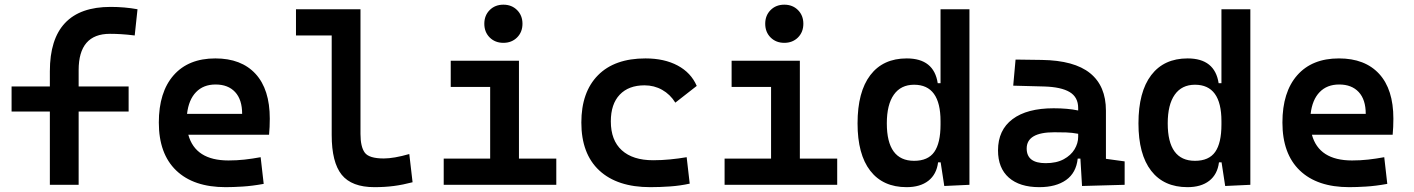

<svg xmlns="http://www.w3.org/2000/svg" viewBox="-20 -771 5899 801"><path d="M188 0V-305.7H28.3V-410.2H188V-473.6Q188 -742.2 441.4 -742.2Q500 -742.2 553.7 -732.4L542 -623Q510.3 -627 485.8 -628.4Q461.4 -629.9 438.5 -629.9Q308.1 -629.9 308.1 -478.5V-410.2H516.6V-305.7H308.1V0Z M921.4 9.8Q787.6 9.8 715.1 -59.8Q642.6 -129.4 642.6 -259.8Q642.6 -386.7 704.3 -457Q766.1 -527.3 878.4 -527.3Q986.8 -527.3 1046.1 -462.9Q1105.5 -398.4 1105.5 -275.9Q1105.5 -240.7 1102.5 -209H765.6Q794.9 -101.6 933.1 -101.6Q967.3 -101.6 1000.2 -105.2Q1033.2 -108.9 1067.4 -115.2L1080.1 -3.9Q1031.7 4.9 991.9 7.3Q952.1 9.8 921.4 9.8ZM760.3 -295.9H990.2Q990.2 -355.5 960.9 -387Q931.6 -418.5 879.4 -418.5Q828.6 -418.5 797.9 -386.7Q767.1 -355 760.3 -295.9Z M1542 9.8Q1447.3 9.8 1405.5 -42Q1363.8 -93.8 1363.8 -207.5V-623H1214.8V-732.4H1483.9V-212.4Q1483.9 -158.7 1501.7 -134.3Q1519.5 -109.9 1581.1 -109.9Q1623 -109.9 1687.5 -128.4L1701.2 -10.7Q1660.6 0 1623 4.9Q1585.4 9.8 1542 9.8Z M1831.1 0V-109.4H2024.9V-408.2H1860.4V-517.6H2145V-109.4H2300.8V0ZM2080.1 -592.3Q2045.4 -592.3 2022.9 -614.7Q2000.5 -637.2 2000.5 -671.9Q2000.5 -706.5 2022.9 -729Q2045.4 -751.5 2080.1 -751.5Q2114.7 -751.5 2137.2 -729Q2159.7 -706.5 2159.7 -671.9Q2159.7 -637.2 2137.2 -614.7Q2114.7 -592.3 2080.1 -592.3Z M2692.9 9.8Q2555.2 9.8 2480.2 -59.8Q2405.3 -129.4 2405.3 -259.8Q2405.3 -386.7 2474.6 -457Q2543.9 -527.3 2672.9 -527.3Q2751.5 -527.3 2807.1 -497.6Q2862.8 -467.8 2886.7 -412.6L2797.4 -342.8Q2775.9 -377.4 2742.4 -396.2Q2709 -415 2668.9 -415Q2602.5 -415 2565.4 -376Q2528.3 -336.9 2528.3 -264.6Q2528.3 -185.5 2574.2 -144Q2620.1 -102.5 2704.6 -102.5Q2740.2 -102.5 2775.6 -106Q2811 -109.4 2844.7 -115.2L2857.4 -4.9Q2817.4 3.9 2775.4 6.8Q2733.4 9.8 2692.9 9.8Z M3002.9 0V-109.4H3196.8V-408.2H3032.2V-517.6H3316.9V-109.4H3472.7V0ZM3252 -592.3Q3217.3 -592.3 3194.8 -614.7Q3172.4 -637.2 3172.4 -671.9Q3172.4 -706.5 3194.8 -729Q3217.3 -751.5 3252 -751.5Q3286.6 -751.5 3309.1 -729Q3331.5 -706.5 3331.5 -671.9Q3331.5 -637.2 3309.1 -614.7Q3286.6 -592.3 3252 -592.3Z M3762.2 9.8Q3663.6 9.8 3610.6 -58.6Q3557.6 -127 3557.6 -256.3Q3557.6 -387.7 3610.8 -457.5Q3664.1 -527.3 3762.7 -527.3Q3876.5 -527.3 3892.1 -423.8H3903.8V-732.4H4024.4V0L3919.4 4.9L3904.3 -93.8H3893.6Q3887.2 -43.5 3853 -16.8Q3818.8 9.8 3762.2 9.8ZM3903.8 -251.5V-265.6Q3903.8 -417.5 3793.5 -417.5Q3738.3 -417.5 3709 -376Q3679.7 -334.5 3679.7 -256.3Q3679.7 -100.1 3793.5 -100.1Q3851.6 -100.1 3877.7 -137.2Q3903.8 -174.3 3903.8 -251.5Z M4494.1 4.9 4487.3 -109.4H4476.1Q4469.7 -49.8 4427.5 -20Q4385.3 9.8 4315.9 9.8Q4233.9 9.8 4188.7 -30Q4143.6 -69.8 4143.6 -143.6Q4143.6 -228.5 4204.1 -273.9Q4264.6 -319.3 4375.5 -319.3Q4434.6 -319.3 4478 -310.1V-320.3Q4478 -365.7 4442.4 -387Q4406.7 -408.2 4335.9 -410.2L4207 -413.6L4216.8 -522.5L4326.2 -521Q4461.9 -519 4527.8 -465.6Q4593.8 -412.1 4593.8 -309.6V-108.4L4671.9 -97.7V0ZM4478 -212.9Q4451.7 -217.8 4428 -218.5Q4404.3 -219.2 4378.4 -219.2Q4263.2 -219.2 4263.2 -151.4Q4263.2 -90.3 4342.3 -90.3Q4387.7 -90.3 4417.7 -106.7Q4447.8 -123 4462.9 -148.2Q4478 -173.3 4478 -200.2Z M4934.1 9.8Q4835.4 9.8 4782.5 -58.6Q4729.5 -127 4729.5 -256.3Q4729.5 -387.7 4782.7 -457.5Q4835.9 -527.3 4934.6 -527.3Q5048.3 -527.3 5064 -423.8H5075.7V-732.4H5196.3V0L5091.3 4.9L5076.2 -93.8H5065.4Q5059.1 -43.5 5024.9 -16.8Q4990.7 9.8 4934.1 9.8ZM5075.7 -251.5V-265.6Q5075.7 -417.5 4965.3 -417.5Q4910.2 -417.5 4880.9 -376Q4851.6 -334.5 4851.6 -256.3Q4851.6 -100.1 4965.3 -100.1Q5023.4 -100.1 5049.6 -137.2Q5075.7 -174.3 5075.7 -251.5Z M5608.9 9.8Q5475.1 9.8 5402.6 -59.8Q5330.1 -129.4 5330.1 -259.8Q5330.1 -386.7 5391.8 -457Q5453.6 -527.3 5565.9 -527.3Q5674.3 -527.3 5733.6 -462.9Q5793 -398.4 5793 -275.9Q5793 -240.7 5790 -209H5453.1Q5482.4 -101.6 5620.6 -101.6Q5654.8 -101.6 5687.7 -105.2Q5720.7 -108.9 5754.9 -115.2L5767.6 -3.9Q5719.2 4.9 5679.4 7.3Q5639.6 9.8 5608.9 9.8ZM5447.8 -295.9H5677.7Q5677.7 -355.5 5648.4 -387Q5619.1 -418.5 5566.9 -418.5Q5516.1 -418.5 5485.4 -386.7Q5454.6 -355 5447.8 -295.9Z"/></svg>

Font: Cascadia Mono PL SemiBold
Style: Regular
Weight: 600
Monospace: yes
Designer: Aaron Bell
Foundry: Saja Typeworks
Version: Version 2404.023; ttfautohint (v1.8.4)